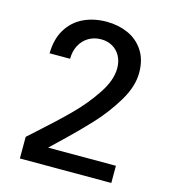

<svg xmlns="http://www.w3.org/2000/svg" viewBox="-110 -825 820 918"><g transform="rotate(15 300.0 -365.5)"><path d="M113.5 -139.5Q201.5 -218 261.5 -278.2Q321.5 -338.5 366.2 -406.2Q411 -474 411 -532.5Q411 -566.5 397 -592.5Q383 -618.5 358 -632.8Q333 -647 302 -647Q267.5 -647 240 -630.8Q212.5 -614.5 197 -585.2Q181.5 -556 181.5 -518.5H80Q81 -589 110.8 -637.8Q140.5 -686.5 191.2 -710.8Q242 -735 306 -735Q363 -735 411.2 -713.8Q459.5 -692.5 488.8 -648.2Q518 -604 518 -539Q518 -471.5 473.5 -397.2Q429 -323 370.2 -259.8Q311.5 -196.5 226 -115.5L190 -81H525.5V4H73V-103Z"/></g></svg>

Font: JuliaMono Medium
Style: Regular
Weight: 500
Monospace: yes
Designer: cormullion
Foundry: corm
Version: Version 0.054; ttfautohint (v1.8.4)